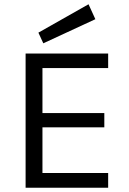

<svg xmlns="http://www.w3.org/2000/svg" viewBox="-20 -880 604 900"><path d="M100 0H487V-69H179V-283H469V-350H179V-561H487V-629H100ZM427 -790 183 -677 160 -727 395 -860Z"/></svg>

Font: Karla
Style: Regular
Weight: 400
Designer: Jonathan Pinhorn
Version: Version 1.000